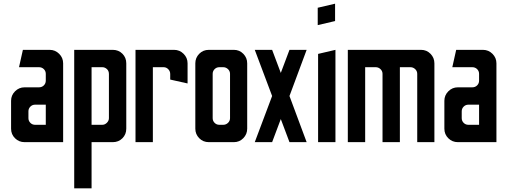

<svg xmlns="http://www.w3.org/2000/svg" viewBox="-20 -770 2749 1040"><path d="M113 0Q83 0 61.5 -21Q40 -42 40 -73V-224Q40 -254 61.5 -275.5Q83 -297 113 -297H191Q207 -297 217.5 -307.5Q228 -318 228 -333V-370Q228 -385 217.5 -395.5Q207 -406 191 -406H83L104 -500H249Q279 -500 300.5 -478.5Q322 -457 322 -427V0ZM170 -94H228V-203H170Q155 -203 144.5 -192.5Q134 -182 134 -167V-130Q134 -115 144.5 -104.5Q155 -94 170 -94Z M382 250V-500H591Q622 -500 643 -479Q664 -458 664 -427V-73Q664 -42 643 -21Q622 0 591 0H476V250ZM476 -94H534Q548 -94 559 -105Q570 -116 570 -130V-369Q570 -386 559 -396Q548 -406 534 -406H476Z M714 0V-500H923Q953 -500 974.5 -478.5Q996 -457 996 -427V-318L902 -339V-369Q902 -384 891.5 -395Q881 -406 866 -406H808V0Z M1111 0Q1080 0 1059 -21.5Q1038 -43 1038 -73V-427Q1038 -457 1059 -478.5Q1080 -500 1111 -500H1247Q1277 -500 1298 -478.5Q1319 -457 1319 -427V-73Q1319 -43 1298 -21.5Q1277 0 1247 0ZM1168 -94H1189Q1204 -94 1215 -104.5Q1226 -115 1226 -130V-370Q1226 -385 1215 -395.5Q1204 -406 1189 -406H1168Q1153 -406 1142.5 -395.5Q1132 -385 1132 -370V-130Q1132 -115 1142.5 -104.5Q1153 -94 1168 -94Z M1360 0 1454 -250 1360 -500H1454L1501 -375L1548 -500H1641L1548 -250L1641 0H1548L1501 -125L1454 0Z M1701 -634V-728L1795 -750V-656ZM1703 0V-478L1797 -500V0Z M1864 0V-500H2261Q2291 -500 2312 -478.5Q2333 -457 2333 -427V0H2240V-370Q2240 -385 2229 -395.5Q2218 -406 2203 -406H2146V0H2052V-370Q2052 -385 2041 -395.5Q2030 -406 2015 -406H1958V0Z M2460 0Q2430 0 2408.5 -21Q2387 -42 2387 -73V-224Q2387 -254 2408.5 -275.5Q2430 -297 2460 -297H2538Q2554 -297 2564.5 -307.5Q2575 -318 2575 -333V-370Q2575 -385 2564.5 -395.5Q2554 -406 2538 -406H2430L2451 -500H2596Q2626 -500 2647.5 -478.5Q2669 -457 2669 -427V0ZM2517 -94H2575V-203H2517Q2502 -203 2491.5 -192.5Q2481 -182 2481 -167V-130Q2481 -115 2491.5 -104.5Q2502 -94 2517 -94Z"/></svg>

Font: Odibee Sans
Style: Regular
Weight: 400
Designer: James Barnard - Barnard Co. Limited
Version: Version 2.001; ttfautohint (v1.8.3)